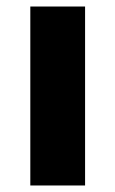

<svg xmlns="http://www.w3.org/2000/svg" viewBox="-20 -569 354 589"><path d="M241 0H73V-549H241Z"/></svg>

Font: Noto Sans Malayalam ExtraBold
Style: Regular
Weight: 800
Designer: Jelle Bosma - Monotype Design Team
Foundry: Monotype Imaging Inc.
Version: Version 2.104; ttfautohint (v1.8.4.7-5d5b)